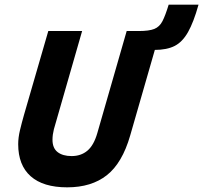

<svg xmlns="http://www.w3.org/2000/svg" viewBox="-20 -788 871 823"><path d="M642 -574Q634 -574 623 -576Q612 -578 589.5 -587.5Q567 -597 522 -617L523 -655H575Q619 -655 641.5 -664Q664 -673 676.5 -697.5Q689 -722 703 -768H831Q810 -693 786 -650.5Q762 -608 728.5 -591Q695 -574 642 -574ZM397 -217 523 -655H667L538 -207Q504 -89 438 -37Q372 15 268 15Q165 15 111.5 -32.5Q58 -80 58 -170Q58 -198 65.5 -229.5Q73 -261 83 -296L187 -655H332L211 -234Q208 -222 206.5 -211Q205 -200 205 -189Q205 -153 227 -136Q249 -119 287 -119Q327 -119 354.5 -142Q382 -165 397 -217Z"/></svg>

Font: Intel One Mono Light
Style: Italic
Weight: 300
Italic angle: -16°
Monospace: yes
Designer: Fred Shallcrass
Foundry: Frere-Jones Type LLC
Version: Version 1.004